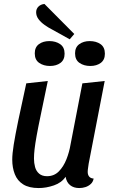

<svg xmlns="http://www.w3.org/2000/svg" viewBox="-20 -932 577 972"><path d="M176 20Q127 20 97.5 1.5Q68 -17 55 -50Q42 -83 42 -124Q42 -153 49.5 -200Q57 -247 72.5 -322Q88 -397 113 -510L222 -522Q201 -420 187 -353.5Q173 -287 165.5 -245Q158 -203 155 -176.5Q152 -150 152 -129Q152 -107 157.5 -86.5Q163 -66 178 -53Q193 -40 218 -40Q254 -40 278 -64.5Q302 -89 316.5 -126Q331 -163 337 -200L397 -510L510 -522L429 -104Q428 -95 426 -83Q424 -71 424 -62Q424 -47 431.5 -38Q439 -29 454 -28Q451 -11 439.5 -0.5Q428 10 413 15Q398 20 381 20Q353 20 335 5.5Q317 -9 312 -37Q292 -7 253 6.5Q214 20 176 20ZM333 -733 243 -783Q225 -792 206 -805.5Q187 -819 175 -835Q163 -851 163 -870Q163 -887 174.5 -898.5Q186 -910 205 -912L356 -760ZM233 -598Q201 -598 178.5 -613.5Q156 -629 156 -662Q156 -693 177 -708.5Q198 -724 230 -724Q262 -724 284.5 -708.5Q307 -693 307 -660Q307 -629 286 -613.5Q265 -598 233 -598ZM437 -598Q405 -598 382.5 -613.5Q360 -629 360 -662Q360 -693 381.5 -708.5Q403 -724 434 -724Q467 -724 489 -708.5Q511 -693 511 -660Q511 -629 490 -613.5Q469 -598 437 -598Z"/></svg>

Font: Sansita Swashed Light
Style: Regular
Weight: 400
Version: Version 1.003